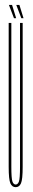

<svg xmlns="http://www.w3.org/2000/svg" viewBox="-20 -770 135 796"><path d="M45 6Q30 6 23 -10Q16 -26 16 -78V-675H27V-80Q27 -30 31.5 -17.5Q36 -5 45 -5Q54 -5 58.5 -17.5Q63 -30 63 -80V-675H74V-78Q74 -26 67 -10Q60 6 45 6ZM68.5 -694.5 47.5 -749.5H60.5L77.5 -694.5ZM38 -694.5 17 -749.5H30L47 -694.5Z"/></svg>

Font: Anybody UltraCondensed Thin
Style: Regular
Weight: 100
Width: 1
Designer: Tyler Finck
Foundry: Etcetera Type Company
Version: Version 1.110